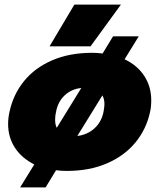

<svg xmlns="http://www.w3.org/2000/svg" viewBox="-20 -723 687 829"><path d="M301 -703H502L371 -523H194ZM128 -13Q74 -40 44.5 -85Q15 -130 15 -188Q15 -213 21 -240Q37 -315 83.5 -372.5Q130 -430 205 -462.5Q280 -495 378 -495Q400 -495 423 -492L468 -566H579L518 -467Q573 -441 603 -395Q633 -349 633 -290Q633 -261 628 -240Q612 -165 564.5 -107.5Q517 -50 441.5 -17.5Q366 15 269 15Q244 15 222 12L177 86H67ZM331 -343Q289 -339 259.5 -311.5Q230 -284 222 -240Q218 -224 218 -206Q218 -185 225 -171ZM427 -240Q431 -264 431 -273Q431 -296 422 -311L314 -136Q357 -141 387.5 -168.5Q418 -196 427 -240Z"/></svg>

Font: Prompt ExtraBold
Style: Italic
Weight: 800
Italic angle: -12°
Designer: Katatrad Team
Foundry: CadsonDemak
Version: Version 1.001